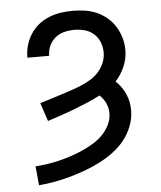

<svg xmlns="http://www.w3.org/2000/svg" viewBox="-53 -584 707 844"><g transform="rotate(-5 300.0 -162.5)"><path d="M85 213 77 129Q104 127 131 123Q158 119 184 112.5Q210 106 236 97.5Q262 89 286.5 78Q311 67 334.5 53Q358 39 377 20Q396 1 408.5 -24Q421 -49 421 -76Q421 -99 411 -120.5Q401 -142 384 -157Q356 -142 327 -130Q298 -118 268.5 -106.5Q239 -95 209 -85Q179 -75 149 -65L122 -146Q145 -153 167.5 -160Q190 -167 213 -174.5Q236 -182 259 -189.5Q282 -197 304 -206Q326 -215 347 -227.5Q368 -240 384 -257.5Q400 -275 409.5 -297.5Q419 -320 419 -344Q419 -367 410.5 -389Q402 -411 384.5 -426.5Q367 -442 344.5 -448Q322 -454 299 -454Q276 -454 254 -448.5Q232 -443 215 -429Q198 -415 188.5 -394.5Q179 -374 179 -351Q179 -351 179 -350.5Q179 -350 179 -350H83Q83 -350 83 -351Q83 -352 83 -353Q83 -379 90.5 -405Q98 -431 112.5 -453.5Q127 -476 148 -493Q169 -510 194 -520Q219 -530 245.5 -534Q272 -538 299 -538Q326 -538 353 -534Q380 -530 405 -519Q430 -508 451 -490Q472 -472 486 -449Q500 -426 507.5 -399.5Q515 -373 515 -346Q515 -309 500 -274Q485 -239 460 -212Q473 -200 484 -184.5Q495 -169 502.5 -152Q510 -135 513.5 -117Q517 -99 517 -80Q517 -45 504 -11Q491 23 469 50.5Q447 78 418 99.5Q389 121 357.5 137Q326 153 292.5 165.5Q259 178 225 187.5Q191 197 156 203.5Q121 210 85 213Z"/></g></svg>

Font: Iosevka Curly Medium Extended
Style: Regular
Weight: 500
Width: 7
Monospace: yes
Designer: Belleve Invis
Foundry: Belleve Invis
Version: Version 11.1.0; ttfautohint (v1.8.3)